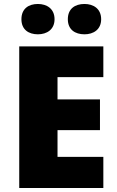

<svg xmlns="http://www.w3.org/2000/svg" viewBox="-20 -948 589 968"><path d="M88 -851C88 -799 124 -775 171 -775C216 -775 255 -799 255 -851C255 -904 216 -928 171 -928C124 -928 88 -904 88 -851ZM322 -851C322 -799 358 -775 406 -775C451 -775 490 -799 490 -851C490 -904 451 -928 406 -928C358 -928 322 -904 322 -851ZM501 0V-157H270V-292H484V-447H270V-559H501V-714H77V0Z"/></svg>

Font: Noto Sans Myanmar UI Black
Style: Regular
Weight: 900
Designer: Monotype Design Team
Foundry: Monotype Imaging Inc.
Version: Version 2.103